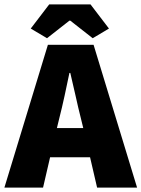

<svg xmlns="http://www.w3.org/2000/svg" viewBox="-30 -854 644 874"><path d="M-10 0 188 -650H396L594 0H412L380 -138H198L166 0ZM240 -316 229 -271H349L338 -316Q326 -363 314 -418Q302 -473 290 -522H286Q276 -473 264 -418Q252 -363 240 -316ZM184 -680 110 -724 194 -834H382L466 -724L392 -680L290 -760H286Z"/></svg>

Font: Assistant ExtraBold
Style: Regular
Weight: 800
Designer: Hebrew By Ben Nathan, Latin by Paul Hunt
Version: Version 3.000